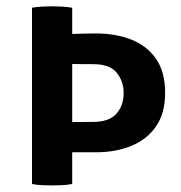

<svg xmlns="http://www.w3.org/2000/svg" viewBox="-20 -572 563 597"><path d="M79.5 -548Q93.5 -550.5 111.2 -551.5Q129 -552.5 141.5 -552.5Q155.5 -552.5 172.2 -551.5Q189 -550.5 204.5 -548V-466.5Q222.5 -467 240.8 -467.5Q259 -468 278 -468Q340.5 -468 389.2 -448.5Q438 -429 465.8 -388.2Q493.5 -347.5 493.5 -283Q493.5 -221 465.8 -180Q438 -139 389.2 -118.8Q340.5 -98.5 278 -98.5H204.5V0Q189 3 172.2 3.8Q155.5 4.5 141.5 4.5Q129 4.5 111.2 3.8Q93.5 3 79.5 0ZM269.5 -372.5Q260 -372.5 242.2 -372.5Q224.5 -372.5 204.5 -373V-192.5Q224.5 -192.5 243 -192.8Q261.5 -193 269.5 -193Q319.5 -193 342 -218.5Q364.5 -244 364.5 -283Q364.5 -319 343 -345.8Q321.5 -372.5 269.5 -372.5Z"/></svg>

Font: Signika Negative SC SemiBold
Style: Regular
Weight: 600
Designer: Anna Giedryś
Foundry: Anna Giedryś
Version: Version 2.000; ttfautohint (v1.8.3) -l 8 -r 50 -G 200 -x 9 -